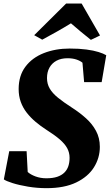

<svg xmlns="http://www.w3.org/2000/svg" viewBox="-20 -1018 601 1050"><path d="M235 11Q183 11 133.5 2.8Q84 -5.5 48.5 -16.8Q13 -28 1 -37L30.5 -191H125.5L131.5 -77.5Q146.5 -63.5 174 -53.2Q201.5 -43 233.5 -43Q268.5 -43 292.5 -51Q316.5 -59 331.8 -74Q347 -89 353.8 -109.5Q360.5 -130 360.5 -155Q360.5 -183.5 347.5 -207.5Q334.5 -231.5 306.8 -255.5Q279 -279.5 234 -308Q202 -328.5 174.5 -351.8Q147 -375 126 -402Q105 -429 93.5 -461Q82 -493 82 -531Q82 -604 119 -653.2Q156 -702.5 219.5 -727.5Q283 -752.5 361 -752.5Q413.5 -752.5 452.8 -747.2Q492 -742 519 -733.5Q546 -725 561 -716L536 -569H440L431 -675Q418 -686 397 -692.8Q376 -699.5 349.5 -699.5Q314 -699.5 289 -686Q264 -672.5 250.5 -648.2Q237 -624 237 -591Q237 -559.5 251.8 -534Q266.5 -508.5 297.2 -483.5Q328 -458.5 375.5 -428Q416 -402 450.2 -371.2Q484.5 -340.5 505.2 -302Q526 -263.5 526 -215Q526 -154.5 493.8 -103Q461.5 -51.5 396.8 -20.2Q332 11 235 11ZM167 -825.5 341.5 -998.5H426.5L527 -824L477 -800Q449 -822 421.5 -845Q394 -868 368 -890.5Q330 -867 290 -844.5Q250 -822 211 -801Z"/></svg>

Font: Merriweather 48pt Black
Style: Italic
Weight: 900
Italic angle: -7.8°
Version: Version 2.101